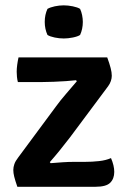

<svg xmlns="http://www.w3.org/2000/svg" viewBox="-20 -716 488 736"><path d="M195 -308.5Q212 -332 234.5 -357.8Q257 -383.5 274.5 -404.5L271.5 -408.5Q255.5 -406.5 232.8 -405Q210 -403.5 186 -402.5Q162 -401.5 142.5 -401.5H48.5Q46 -411 45 -421.5Q44 -432 44 -441Q44 -453.5 46 -468Q48 -482.5 51 -496H391Q400 -471.5 404.2 -455Q408.5 -438.5 408.5 -425.5Q408.5 -416 405 -405.5Q401.5 -395 394.5 -385.5L248 -189Q231 -166.5 210.2 -141Q189.5 -115.5 171 -94.5L174 -90.5Q197.5 -92.5 220.2 -94Q243 -95.5 261.5 -95.5H304Q333.5 -95.5 360 -98.5Q386.5 -101.5 405.5 -110Q418 -81 418 -57Q418 -31 402.5 -15.5Q387 0 346 0H46.5Q38 -24.5 34.5 -38.8Q31 -53 31 -64.5Q31 -75 35 -86.8Q39 -98.5 49.5 -112ZM151.5 -632Q151.5 -659.5 162 -682Q172.5 -688 190 -691.8Q207.5 -695.5 224.5 -695.5Q240.5 -695.5 259 -691.8Q277.5 -688 287 -682Q292 -671.5 294.8 -657.8Q297.5 -644 297.5 -632Q297.5 -605 287 -582Q278 -576 259.2 -572.2Q240.5 -568.5 224.5 -568.5Q207.5 -568.5 189.5 -572.2Q171.5 -576 162 -582Q151.5 -605 151.5 -632Z"/></svg>

Font: Signika Negative Light SemiBold
Style: Regular
Weight: 600
Version: Version 2.001